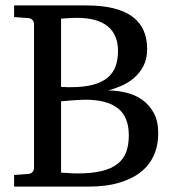

<svg xmlns="http://www.w3.org/2000/svg" viewBox="-20 -691 645 711"><path d="M565.9 -198.2Q565.9 -157.7 554.4 -127.2Q543 -96.7 523.4 -74.7Q503.9 -52.7 478.3 -38.3Q452.6 -23.9 424.6 -15.4Q396.5 -6.8 367.4 -3.4Q338.4 0 312 0H32.2V-43L85 -46.9Q95.7 -47.9 100.8 -54.7Q106 -61.5 106 -68.8V-602.1Q106 -609.4 100.8 -616.2Q95.7 -623 85 -624L32.2 -627.9V-670.9H299.8Q359.4 -670.9 402.1 -659.9Q444.8 -648.9 472.2 -627.9Q499.5 -606.9 512.2 -577.1Q524.9 -547.4 524.9 -509.8Q524.9 -472.2 510.7 -445.8Q496.6 -419.4 475.1 -401.4Q453.6 -383.3 428.2 -372.6Q402.8 -361.8 380.9 -356Q414.6 -356 447.5 -347.9Q480.5 -339.8 506.8 -321.3Q533.2 -302.7 549.6 -272.5Q565.9 -242.2 565.9 -198.2ZM457 -189.9Q457 -258.3 416.5 -290Q376 -321.8 295.9 -321.8Q283.7 -321.8 268.8 -320.8Q253.9 -319.8 240.7 -318.8Q227.5 -317.9 217.8 -316.9Q208 -315.9 206.1 -315.9V-51.8Q218.3 -50.8 230 -50.3Q239.7 -49.3 250.2 -49.1Q260.7 -48.8 268.1 -48.8Q320.8 -48.8 356.7 -57.6Q392.6 -66.4 415 -84Q437.5 -101.6 447.3 -127.9Q457 -154.3 457 -189.9ZM417 -502.9Q417 -562 378.9 -593.5Q340.8 -625 263.2 -625Q255.4 -625 246.3 -624.5Q237.3 -624 229.2 -623.5Q221.2 -623 214.8 -622.6Q208.5 -622.1 206.1 -622.1V-369.1Q212.9 -368.7 219.7 -368.7Q225.6 -368.2 231.4 -368.2H242.2Q291 -368.2 324.5 -377.2Q357.9 -386.2 378.4 -403.3Q398.9 -420.4 408 -445.6Q417 -470.7 417 -502.9Z"/></svg>

Font: Charis SIL Viet
Style: Regular
Weight: 400
Foundry: SIL International
Version: Version 5.000